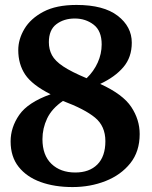

<svg xmlns="http://www.w3.org/2000/svg" viewBox="-20 -744 615 778"><path d="M274 14Q201 14 144.5 -6.5Q88 -27 55.5 -68Q23 -109 23 -171Q23 -228 58 -278.5Q93 -329 185 -362Q110 -400 82 -442Q54 -484 54 -541Q54 -585 79 -627Q104 -669 156 -696.5Q208 -724 290 -724Q400 -724 457 -680Q514 -636 514 -571Q514 -512 480 -472Q446 -432 386 -404Q478 -362 512 -310.5Q546 -259 546 -201Q546 -130 508 -82.5Q470 -35 408 -10.5Q346 14 274 14ZM331 -427Q360 -455 376 -490.5Q392 -526 392 -564Q392 -619 359.5 -644Q327 -669 283 -669Q239 -669 208.5 -646Q178 -623 178 -573Q178 -544 190.5 -520.5Q203 -497 236 -475Q269 -453 331 -427ZM285 -45Q342 -45 374.5 -77.5Q407 -110 407 -172Q407 -233 365 -267.5Q323 -302 235 -335Q190 -304 171 -264Q152 -224 152 -180Q152 -115 188.5 -80Q225 -45 285 -45Z"/></svg>

Font: Literata 36pt SemiBold
Style: Regular
Weight: 600
Designer: Latin by Veronika Burian and Jose Scaglione. Greek by Irene Vlachou. Cyrillic by Vera Evstafieva.
Foundry: TypeTogether
Version: Version 3.002